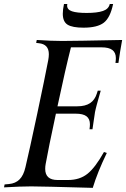

<svg xmlns="http://www.w3.org/2000/svg" viewBox="-20 -931 627 954"><path d="M356 -366.2H257.8Q220.2 -191.4 207 -116.7Q204.6 -105 204.6 -91.8Q204.6 -36.6 266.1 -36.6H318.4Q376 -36.6 414.6 -67.4Q453.1 -98.1 496.6 -175.8L510.7 -170.9Q464.4 -75.2 440.9 2.4Q183.6 -4.9 135.3 -4.9Q82.5 -4.9 0 0L2.9 -14.6L24.4 -16.6Q57.1 -19.5 77.1 -39.6Q97.2 -59.6 106.4 -100.1Q125.5 -180.2 164.6 -364Q203.6 -547.9 219.7 -632.3Q222.7 -648.4 222.7 -661.6Q222.7 -711.4 172.9 -716.3L159.7 -717.8L162.6 -732.4Q236.3 -727.5 288.6 -727.5Q349.1 -727.5 586.9 -732.4Q576.2 -674.3 568.4 -618.2H553.7L555.2 -631.8Q555.7 -635.3 555.7 -642.1Q555.7 -669.4 538.3 -682.6Q521 -695.8 484.4 -695.8H332.5Q305.7 -590.8 265.6 -402.8H363.8Q403.8 -402.8 427.5 -418.5Q451.2 -434.1 461.4 -466.8L465.8 -480.5H480.5Q475.6 -462.4 468.8 -439Q461.9 -415.5 460.4 -408.9Q459 -402.3 456.1 -392.1Q453.1 -381.8 452.1 -374.3Q451.2 -366.7 449.7 -357.9Q448.2 -349.1 445.3 -328.6Q442.4 -308.1 439.5 -288.6H424.8L426.3 -302.2Q426.8 -306.2 426.8 -313.5Q426.8 -340.3 409.7 -353.3Q392.6 -366.2 356 -366.2ZM410.6 -866.7Q462.9 -866.7 491.5 -876.5Q520 -886.2 525.4 -911.1H542Q527.8 -842.8 495.6 -818.1Q463.4 -793.5 395 -793.5Q339.8 -793.5 315.9 -808.3Q292 -823.2 292 -862.8Q292 -883.3 297.9 -911.1H314.5Q313.5 -905.3 313.5 -903.3Q313.5 -882.8 337.9 -874.8Q362.3 -866.7 410.6 -866.7Z"/></svg>

Font: Flanker
Style: Italic
Weight: 400
Italic angle: -12°
Designer: Flanker
Version: Version 2.027